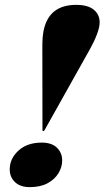

<svg xmlns="http://www.w3.org/2000/svg" viewBox="-20 -759 430 789"><path d="M293 -739Q341 -739 365.2 -719.2Q389.5 -699.5 389.5 -667Q389.5 -648 378.8 -619Q368 -590 351 -559.5L163 -224Q160.5 -220 157.5 -220Q154.5 -220 154.5 -224.5L154 -567Q154 -586 155.2 -603Q156.5 -620 159.5 -634.5Q181.5 -739 293 -739ZM102 10Q63.5 10 41.8 -10.5Q20 -31 20 -63Q20 -107.5 56 -140.2Q92 -173 151.5 -173Q192.5 -173 214 -152Q235.5 -131 235.5 -99.5Q235.5 -72.5 220.2 -47.2Q205 -22 175.5 -6Q146 10 102 10Z"/></svg>

Font: Fraunces 144pt S000 Black
Style: Italic
Weight: 900
Italic angle: -16°
Version: Version 1.000; ttfautohint (v1.8.3)